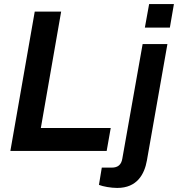

<svg xmlns="http://www.w3.org/2000/svg" viewBox="-20 -743 876 945"><path d="M693 -607H816L836 -723H714ZM31 0H505L525 -113H181L281 -686H151ZM557 182C655 182 691 114 703 47L804 -526H682L582 38C577 68 560 82 530 82H481L467 167C487 175 526 182 557 182Z"/></svg>

Font: Archivo SemiBold
Style: Italic
Weight: 600
Italic angle: -10°
Designer: Hector Gatti
Foundry: Omnibus-Type
Version: Version 2.001